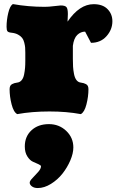

<svg xmlns="http://www.w3.org/2000/svg" viewBox="-20 -555 592 956"><path d="M127.9 354.5Q127.9 345.7 142.1 331.3Q156.2 316.9 170.2 301Q184.1 285.2 184.1 272.9Q184.1 268.1 171.4 262.5Q158.7 256.8 143.8 250.2Q128.9 243.7 116.2 223.9Q103.5 204.1 103.5 174.3Q103.5 124.5 136.7 93.8Q169.9 63 223.6 63Q274.4 63 309.8 96.7Q345.2 130.4 345.2 179.2Q345.2 208.5 330.1 243.9Q314.9 279.3 290.8 309.8Q266.6 340.3 233.4 360.8Q200.2 381.3 168 381.3Q149.9 381.3 138.9 373Q127.9 364.7 127.9 354.5ZM342.8 -262.2Q342.8 -238.8 343.8 -222.9Q344.7 -207 348.4 -187.3Q352.1 -167.5 360.8 -156.2Q369.6 -145 383.3 -143.6Q392.1 -142.1 396.7 -140.9Q401.4 -139.6 408 -136.2Q414.6 -132.8 417.5 -126.5Q420.4 -120.1 420.4 -110.8Q420.4 -74.2 410.4 -35.2Q400.4 3.9 382.3 13.2Q311.5 0 226.6 0Q138.7 0 65.9 13.2Q47.9 3.9 37.8 -35.2Q27.8 -74.2 27.8 -110.8Q27.8 -120.1 30.8 -126.5Q33.7 -132.8 40.3 -136.2Q46.9 -139.6 51.5 -140.9Q56.2 -142.1 64.9 -143.6Q78.6 -145 87.4 -155.3Q96.2 -165.5 99.9 -183.6Q103.5 -201.7 104.7 -216.6Q106 -231.4 106 -252.4V-292.5Q106 -308.6 105.2 -318.4Q104.5 -328.1 100.8 -342.8Q97.2 -357.4 90.3 -366.2Q83.5 -375 70.1 -382.6Q56.6 -390.1 37.1 -392.1Q21.5 -393.6 17.1 -399.4Q12.7 -405.3 12.7 -421.4Q12.7 -455.1 21 -490.2Q29.3 -525.4 43.9 -534.7Q120.6 -521 202.6 -521Q222.7 -521 249 -524.4Q275.4 -527.8 282.2 -527.8Q304.2 -527.8 311 -519.5Q317.9 -511.2 317.9 -484.9Q317.9 -478 316.4 -447.3Q375.5 -534.2 446.3 -534.2Q491.7 -534.2 515.6 -509.5Q539.6 -484.9 539.6 -449.2Q539.6 -407.7 510.3 -374.8Q481 -341.8 433.1 -341.8L403.8 -397.5Q381.8 -397.5 364.7 -381.1Q347.7 -364.7 342.8 -326.7Z"/></svg>

Font: Coustard Black
Style: Regular
Weight: 900
Foundry: vernon adams
Version: Version 1.001;